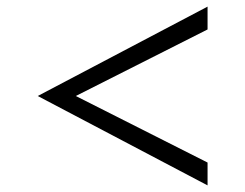

<svg xmlns="http://www.w3.org/2000/svg" viewBox="-20 -585 740 580"><path d="M607 -25 94 -295 607 -565V-496L209 -295L607 -94Z"/></svg>

Font: Panamera
Style: Regular
Weight: 400
Designer: Bastien Sozeau
Foundry: NBR — Bastien Sozeau
Version: Version 3.002; ttfautohint (v1.8.4.7-5d5b);gftools[0.9.33]